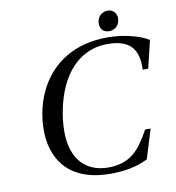

<svg xmlns="http://www.w3.org/2000/svg" viewBox="-92 -930 943 1028"><g transform="rotate(-10 379.0 -416.5)"><path d="M503 -787C503 -758 520 -738 552 -738C587 -738 610 -765 610 -799C610 -824 592 -848 562 -848C529 -848 503 -823 503 -787ZM114 -275C114 -143 179 15 427 15C498 15 566 5 630 -27L679 -186H649C594 -86 543 -20 420 -20C304 -20 221 -95 221 -249C221 -339 245 -450 293 -530C343 -614 422 -672 529 -672C654 -672 697 -613 692 -504H722L758 -654C701 -690 607 -707 537 -707C349 -707 240 -619 182 -525C127 -436 114 -344 114 -275Z"/></g></svg>

Font: Heuristica
Style: Italic
Weight: 400
Italic angle: -13°
Version: Version 1.0.1